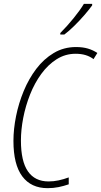

<svg xmlns="http://www.w3.org/2000/svg" viewBox="-20 -970 527 1000"><path d="M228 10Q142 10 96 -51.5Q50 -113 50 -236Q50 -297 63.5 -364.5Q77 -432 103.5 -496Q130 -560 169 -611.5Q208 -663 260 -694Q312 -725 376 -725Q411 -725 438 -717Q465 -709 487 -694L467 -662Q431 -690 374 -690Q320 -690 275 -661.5Q230 -633 195 -585Q160 -537 136.5 -477.5Q113 -418 101 -356Q89 -294 89 -238Q89 -130 125.5 -77.5Q162 -25 233 -25Q259 -25 285 -30.5Q311 -36 338 -46V-10Q312 -1 285 4.5Q258 10 228 10ZM294 -798Q329 -833 363.5 -875.5Q398 -918 417 -950H460V-942Q445 -921 420 -892Q395 -863 367 -835.5Q339 -808 315 -790H294Z"/></svg>

Font: Noto Sans Condensed ExtraLight
Style: Italic
Weight: 200
Width: 3
Italic angle: -12°
Designer: Monotype Design Team
Foundry: Monotype Imaging Inc.
Version: Version 2.013; ttfautohint (v1.8.4.7-5d5b)